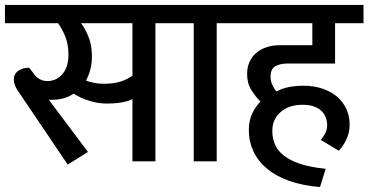

<svg xmlns="http://www.w3.org/2000/svg" viewBox="-30 -653 1491 777"><path d="M326 -38 244 13 55 -267Q38 -290 32 -304.5Q26 -319 26 -331Q26 -354 44 -366.5Q62 -379 88 -379L108 -353Q129 -325 162 -325Q198 -325 222.5 -353Q247 -381 247 -432Q247 -475 233.5 -507Q220 -539 205 -559H-10V-633H687V-559H599V0H506V-252Q471 -234 401 -234Q366 -234 330 -245.5Q294 -257 268 -274Q249 -261 226.5 -255Q204 -249 180 -249Q172 -249 167 -250ZM390 -314Q431 -314 459.5 -323.5Q488 -333 506 -347V-559H298Q312 -542 327 -507Q342 -472 342 -425Q342 -396 335.5 -371.5Q329 -347 318 -327Q334 -321 351.5 -317.5Q369 -314 390 -314Z M754 -559H667V-633H935V-559H847V0H754Z M1265 104Q1194 98 1140.5 79Q1087 60 1050.5 29.5Q1014 -1 995.5 -40.5Q977 -80 977 -126Q977 -166 991 -194.5Q1005 -223 1024 -242Q1004 -262 987 -289Q970 -316 970 -354Q970 -382 980.5 -404Q991 -426 1009 -440.5Q1027 -455 1050.5 -462.5Q1074 -470 1101 -470H1234V-559H915V-633H1441V-559H1326V-396H1134Q1105 -396 1085 -385.5Q1065 -375 1065 -343Q1065 -325 1072 -309.5Q1079 -294 1089 -283Q1113 -296 1141 -301Q1169 -306 1198 -306Q1241 -306 1276 -294Q1311 -282 1335 -261Q1359 -240 1372 -211Q1385 -182 1385 -149Q1385 -117 1371.5 -88.5Q1358 -60 1341 -43L1268 -87Q1279 -99 1286.5 -114Q1294 -129 1294 -147Q1294 -162 1288.5 -177Q1283 -192 1271.5 -203.5Q1260 -215 1241 -222Q1222 -229 1195 -229Q1140 -229 1106 -200Q1072 -171 1072 -123Q1072 -94 1082.5 -69Q1093 -44 1118 -24Q1143 -4 1184.5 10Q1226 24 1288 30Z"/></svg>

Font: Ek Mukta Medium
Style: Regular
Weight: 500
Designer: Girish Dalvi and Yashodeep Gholap
Foundry: Ek Type
Version: Version 2.538;PS 1.002;hotconv 16.6.51;makeotf.lib2.5.65220;